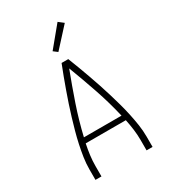

<svg xmlns="http://www.w3.org/2000/svg" viewBox="-229 -1081 1059 1194"><g transform="rotate(-30 300.0 -484.5)"><path d="M95 0V-74Q95 -117 101.5 -159.5Q108 -202 117 -244Q126 -286 137.5 -327.5Q149 -369 161.5 -410.5Q174 -452 187.5 -492.5Q201 -533 215.5 -573.5Q230 -614 245 -654.5Q260 -695 276 -735H324Q340 -695 355 -654.5Q370 -614 384.5 -573.5Q399 -533 412.5 -492.5Q426 -452 438.5 -410.5Q451 -369 462.5 -327.5Q474 -286 483 -244Q492 -202 498.5 -159.5Q505 -117 505 -74V0H462V-74Q462 -112 457 -150.5Q452 -189 444 -227H156Q148 -189 143 -150.5Q138 -112 138 -74V0ZM165 -265H435Q410 -372 374.5 -476Q339 -580 300 -682Q261 -580 225.5 -476Q190 -372 165 -265ZM293 -804 264 -826 382 -969 418 -941Z"/></g></svg>

Font: Iosevka Curly XLtEx
Style: Regular
Weight: 200
Width: 7
Monospace: yes
Designer: Belleve Invis
Foundry: Belleve Invis
Version: Version 11.1.0; ttfautohint (v1.8.3)